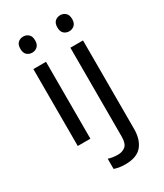

<svg xmlns="http://www.w3.org/2000/svg" viewBox="-237 -828 990 1159"><g transform="rotate(-30 258.0 -248.5)"><path d="M130 -737Q150 -737 165.5 -723.5Q181 -710 181 -681Q181 -652 165.5 -638.5Q150 -625 130 -625Q108 -625 93 -638.5Q78 -652 78 -681Q78 -710 93 -723.5Q108 -737 130 -737ZM173 -536V0H85V-536ZM336 -681Q336 -710 351 -723.5Q366 -737 388 -737Q408 -737 423.5 -723.5Q439 -710 439 -681Q439 -652 423.5 -638.5Q408 -625 388 -625Q366 -625 351 -638.5Q336 -652 336 -681ZM280 240Q254 240 235 236.5Q216 233 203 228V157Q218 162 234 164.5Q250 167 269 167Q301 167 322 149.5Q343 132 343 83V-536H431V80Q431 155 395 197.5Q359 240 280 240Z"/></g></svg>

Font: Noto Sans
Style: Regular
Weight: 400
Designer: Monotype Design Team
Foundry: Monotype Imaging Inc.
Version: Version 1.902